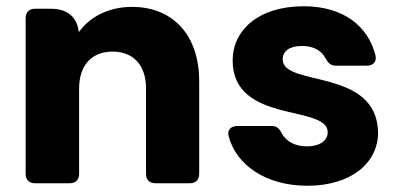

<svg xmlns="http://www.w3.org/2000/svg" viewBox="-20 -586 1272 614"><path d="M62 -528V-30C62 -11 73 0 92 0H203C222 0 233 -11 233 -30V-303C233 -379 275 -421 340 -421C405 -421 447 -379 447 -303V-30C447 -11 458 0 477 0H587C606 0 617 -11 617 -30V-326C617 -476 531 -564 402 -564C326 -564 266 -531 232 -483C227 -531 196 -558 143 -558H92C73 -558 62 -547 62 -528Z M963 8C1103 8 1189 -65 1189 -162C1186 -370 884 -307 884 -396C884 -423 906 -439 946 -439C983 -439 1008 -424 1020 -401C1029 -385 1037 -376 1054 -376H1153C1173 -376 1185 -388 1181 -408C1158 -501 1080 -566 951 -566C805 -566 724 -488 724 -393C724 -188 1028 -253 1028 -163C1028 -138 1005 -118 961 -118C925 -118 896 -133 882 -158C874 -174 866 -183 849 -183H739C719 -183 706 -171 711 -151C735 -59 829 8 963 8Z"/></svg>

Font: Arvore Sans
Style: Bold
Weight: 700
Designer: Jonny Pinhorn (Latin) Dan Schunck (customization for Arvore)
Version: Version 1.000;Glyphs 3.3 (3305)